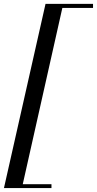

<svg xmlns="http://www.w3.org/2000/svg" viewBox="-30 -800 490 970"><path d="M-10 150 200 -780.5H440V-760H285L85 130.5H230V150Z"/></svg>

Font: Bodoni Moda
Style: Italic
Weight: 400
Italic angle: -13°
Designer: Owen Earl
Foundry: indestructible type
Version: Version 2.005